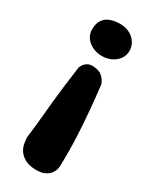

<svg xmlns="http://www.w3.org/2000/svg" viewBox="-174 -699 598 746"><g transform="rotate(30 124.5 -325.5)"><path d="M126 2Q98 1 80.5 -8.5Q63 -18 53.5 -31.5Q44 -45 41 -59Q38 -73 37.5 -82Q37 -91 37 -91Q44 -146 47.5 -186Q51 -226 54.5 -261Q58 -296 63 -335Q68 -374 75 -426Q75 -426 79.5 -435Q84 -444 96 -452Q108 -460 129 -457Q151 -455 163 -444Q175 -433 179.5 -423Q184 -413 184 -413Q190 -362 195 -307.5Q200 -253 203 -191.5Q206 -130 204 -55Q204 -55 202.5 -46Q201 -37 193.5 -25.5Q186 -14 170 -5.5Q154 3 126 2ZM130 -509Q107 -509 87.5 -518.5Q68 -528 57 -544Q46 -560 46 -580Q46 -607 57 -623Q68 -639 87.5 -646Q107 -653 130 -653Q154 -653 173 -643.5Q192 -634 203 -617Q214 -600 214 -580Q214 -560 203 -544Q192 -528 173 -518.5Q154 -509 130 -509Z"/></g></svg>

Font: Sour Gummy
Style: Bold
Weight: 700
Designer: Stefie Justprince
Foundry: Eifetstype
Version: Version 1.000